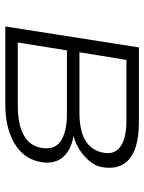

<svg xmlns="http://www.w3.org/2000/svg" viewBox="68 -600 532 707"><g transform="rotate(90 333.5 -246.0)"><path d="M77 0 154 -492H428Q492 -492 532 -476Q572 -460 587.5 -428.5Q603 -397 594 -351Q589 -330 572.5 -310Q556 -290 532.5 -274.5Q509 -259 482 -252V-251Q537 -241 561.5 -208Q586 -175 575 -125Q562 -65 505.5 -32.5Q449 0 364 0ZM136 -46H370Q435 -46 474.5 -66.5Q514 -87 523 -128Q534 -179 500.5 -203Q467 -227 398 -227H165ZM172 -273H394Q460 -273 496 -294.5Q532 -316 541 -357Q551 -402 519.5 -424Q488 -446 424 -446H200Z"/></g></svg>

Font: Nunito Sans 7pt SemiExpanded ExtraLight
Style: Italic
Weight: 250
Width: 6
Italic angle: -9°
Designer: Vernon Adams
Foundry: Vernon Adams
Version: Version 3.101;gftools[0.9.27]